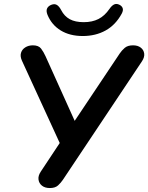

<svg xmlns="http://www.w3.org/2000/svg" viewBox="-20 -942 749 970"><path d="M232 8Q207 8 192 -4Q177 -16 174.5 -35Q172 -54 186 -75L292 -235L293 -195L91 -635Q81 -657 86 -674.5Q91 -692 107.5 -702.5Q124 -713 146 -713Q175 -713 187.5 -696.5Q200 -680 210 -658L367 -310H343L585 -672Q595 -687 610 -700Q625 -713 652 -713Q676 -713 691 -701.5Q706 -690 708.5 -671.5Q711 -653 697 -632L298 -34Q288 -19 273.5 -5.5Q259 8 232 8ZM398 -760Q333 -760 287 -788Q241 -816 220 -867Q212 -887 218 -899.5Q224 -912 240 -918Q256 -924 267.5 -917Q279 -910 289 -891Q305 -860 332.5 -845Q360 -830 403 -830Q446 -830 477.5 -846Q509 -862 533 -897Q544 -913 555.5 -919Q567 -925 581 -919Q595 -913 599.5 -901.5Q604 -890 595 -873Q564 -816 513.5 -788Q463 -760 398 -760Z"/></svg>

Font: Nunito ExtraLight
Style: Italic
Weight: 200
Italic angle: -9°
Designer: Vernon Adams
Foundry: Vernon Adams
Version: Version 3.602